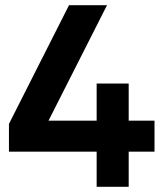

<svg xmlns="http://www.w3.org/2000/svg" viewBox="-20 -720 642 740"><path d="M352.5 0V-135.5H14.5V-242.5L246 -700H392.5L167 -255H352.5V-398H476V-255H575.5V-135.5H476V0Z"/></svg>

Font: Geologica Cursive SemiBold
Style: Regular
Weight: 600
Designer: Sindre Bremnes, Frode Helland
Foundry: Monokrom Skriftforlag AS
Version: Version 1.010;gftools[0.9.28]